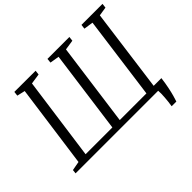

<svg xmlns="http://www.w3.org/2000/svg" viewBox="-194 -1004 1415 1415"><g transform="rotate(-45 513.5 -297.0)"><path d="M854 151Q857 133 859.5 112Q862 91 863.5 70.2Q865 49.5 865.5 31.2Q866 13 864.5 0L807.5 -49H947Q940.5 1.5 932.5 40Q924.5 78.5 916.8 105.8Q909 133 903 151ZM3.5 0 7 -31 78 -44 167.5 -694 105 -708.5 109 -743.5 330 -743 326 -708 245 -696 155.5 -47.5H434.5L522.5 -696L450 -708L453.5 -743H682L678 -708L599.5 -696L511.5 -47.5H789.5L877 -697L803.5 -708L808 -743H1027L1023 -708L953.5 -697L866.5 -47.5L938 -30.5L934.5 0Z"/></g></svg>

Font: Merriweather 48pt Light
Style: Italic
Weight: 300
Italic angle: -7.8°
Version: Version 2.101